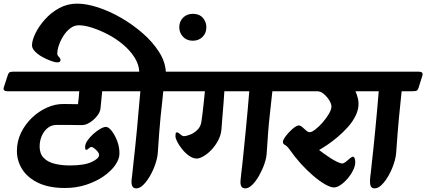

<svg xmlns="http://www.w3.org/2000/svg" viewBox="-81 -1013 2345 1056"><path d="M-60 -533 -38 -600Q-33 -615 -24.5 -617Q-16 -619 0 -619H660Q688 -619 681 -597L660 -530Q655 -514 644 -512.5Q633 -511 611 -511H481L472 -419Q470 -396 452.5 -374.5Q435 -353 412.5 -339Q390 -325 371 -325Q357 -325 347.5 -325Q338 -325 324.5 -325.5Q311 -326 289.5 -326Q268 -326 231 -326Q202 -326 181 -309Q160 -292 148.5 -265Q137 -238 137 -207Q137 -168 159 -145Q181 -122 219 -112.5Q257 -103 303 -103Q382 -103 423 -122Q464 -141 464 -161Q464 -170 455.5 -180Q447 -190 437 -197.5Q427 -205 421 -205Q416 -205 407.5 -197Q399 -189 393 -189Q389 -189 388 -194Q387 -199 387 -204Q387 -221 400 -240Q413 -259 432 -276Q451 -293 470 -304Q489 -315 502 -315Q516 -315 533 -293.5Q550 -272 563 -239Q576 -206 576 -169Q576 -138 553 -105Q530 -72 489 -43.5Q448 -15 393.5 3Q339 21 276 21Q189 21 130 -7Q71 -35 41.5 -81.5Q12 -128 12 -183Q12 -236 34.5 -282.5Q57 -329 94.5 -365Q132 -401 178 -421.5Q224 -442 271 -441L348 -440Q350 -457 352 -475.5Q354 -494 355 -511H-39Q-67 -511 -60 -533Z M95 -763Q95 -791 114 -830Q133 -869 166.5 -906.5Q200 -944 245 -968.5Q290 -993 343 -993Q394 -993 457.5 -972.5Q521 -952 585 -915Q649 -878 703.5 -830.5Q758 -783 793 -728.5Q828 -674 831 -619H915Q943 -619 936 -597L915 -530Q910 -514 899 -512.5Q888 -511 866 -511H817Q814 -476 810 -442Q806 -408 802 -368.5Q798 -329 794.5 -281.5Q791 -234 787 -174Q785 -146 774 -112.5Q763 -79 745.5 -48Q728 -17 708 3Q688 23 669 23Q652 23 646.5 10.5Q641 -2 642.5 -21.5Q644 -41 647 -60Q649 -80 653 -116Q657 -152 662 -199Q667 -246 672 -299Q677 -352 681.5 -406Q686 -460 691 -511H576Q548 -511 555 -533L577 -600Q581 -615 589 -617Q597 -619 610 -619H685Q683 -659 659 -697Q635 -735 596.5 -767.5Q558 -800 513 -823.5Q468 -847 426 -860.5Q384 -874 353 -874Q327 -874 305.5 -857.5Q284 -841 268 -816Q252 -791 243 -764.5Q234 -738 234 -718Q234 -709 243 -700Q252 -691 252 -682Q252 -679 248.5 -674.5Q245 -670 234 -670Q221 -670 198 -678.5Q175 -687 151.5 -700Q128 -713 111.5 -730Q95 -747 95 -763Z M905 -863Q905 -895 926 -916Q947 -937 980 -937Q1015 -937 1034.5 -915Q1054 -893 1054 -863Q1054 -831 1033 -810Q1012 -789 979 -789Q946 -789 925.5 -811Q905 -833 905 -863Z M810 -533 831 -600Q836 -615 844 -617Q852 -619 865 -619H1512Q1540 -619 1533 -597L1511 -530Q1506 -514 1495.5 -512.5Q1485 -511 1462 -511H1417Q1413 -476 1409.5 -442Q1406 -408 1401.5 -368.5Q1397 -329 1393.5 -281.5Q1390 -234 1386 -174Q1385 -146 1373.5 -112.5Q1362 -79 1344.5 -48Q1327 -17 1307 3Q1287 23 1269 23Q1251 23 1245.5 10.5Q1240 -2 1242 -21.5Q1244 -41 1246 -60Q1249 -80 1252.5 -116Q1256 -152 1261 -199Q1266 -246 1271 -299Q1276 -352 1281 -406Q1286 -460 1290 -511H1153Q1152 -486 1148.5 -446.5Q1145 -407 1142 -367Q1139 -327 1137 -301Q1134 -269 1118.5 -240Q1103 -211 1081.5 -188.5Q1060 -166 1038 -153.5Q1016 -141 1001 -141Q981 -141 960 -155.5Q939 -170 922 -191Q905 -212 894.5 -232Q884 -252 884 -264Q884 -271 885 -278Q886 -285 892 -285Q899 -285 910.5 -274.5Q922 -264 931 -264Q942 -264 963.5 -272Q985 -280 1004 -298Q1023 -316 1027 -345Q1030 -364 1033.5 -394.5Q1037 -425 1040.5 -457Q1044 -489 1046 -511H831Q803 -511 810 -533Z M1407 -533 1428 -600Q1433 -615 1441 -617Q1449 -619 1462 -619H1986Q2014 -619 2007 -597L1985 -530Q1980 -514 1969.5 -512.5Q1959 -511 1936 -511H1874Q1882 -493 1886.5 -475.5Q1891 -458 1891 -443Q1891 -410 1875 -377Q1859 -344 1832.5 -314.5Q1806 -285 1776.5 -260Q1747 -235 1719.5 -216.5Q1692 -198 1674 -188Q1683 -181 1700 -168.5Q1717 -156 1736.5 -143.5Q1756 -131 1774 -122.5Q1792 -114 1801 -114Q1810 -114 1821.5 -123.5Q1833 -133 1843.5 -142Q1854 -151 1860 -151Q1867 -151 1870 -141Q1873 -131 1873 -121Q1873 -101 1861 -76.5Q1849 -52 1830.5 -30.5Q1812 -9 1792 4.5Q1772 18 1756 18Q1737 18 1706.5 0.5Q1676 -17 1641.5 -46.5Q1607 -76 1573.5 -113Q1540 -150 1513 -189Q1497 -211 1486 -216Q1475 -221 1475 -233Q1475 -242 1485 -256.5Q1495 -271 1509.5 -286.5Q1524 -302 1538.5 -312.5Q1553 -323 1562 -323Q1571 -323 1581.5 -314Q1592 -305 1602.5 -295.5Q1613 -286 1623 -286Q1634 -286 1654 -301.5Q1674 -317 1694 -340Q1714 -363 1728 -387Q1742 -411 1742 -427Q1742 -442 1729.5 -462Q1717 -482 1699.5 -496.5Q1682 -511 1665 -511H1428Q1400 -511 1407 -533Z M1881 -533 1903 -600Q1907 -615 1915 -617Q1923 -619 1936 -619H2221Q2249 -619 2242 -597L2221 -530Q2216 -514 2205.5 -512.5Q2195 -511 2172 -511H2128Q2125 -476 2121 -442Q2117 -408 2113.5 -368.5Q2110 -329 2106 -281.5Q2102 -234 2098 -174Q2096 -146 2085 -112.5Q2074 -79 2056.5 -48Q2039 -17 2019 3Q1999 23 1980 23Q1963 23 1958 10.5Q1953 -2 1954 -21.5Q1955 -41 1958 -60Q1960 -80 1964 -116Q1968 -152 1973 -199Q1978 -246 1983 -299Q1988 -352 1993 -406Q1998 -460 2002 -511H1902Q1874 -511 1881 -533Z"/></svg>

Font: Alkatra SemiBold
Style: Regular
Weight: 600
Designer: Suman Bhandary
Version: Version 1.100;gftools[0.9.22]